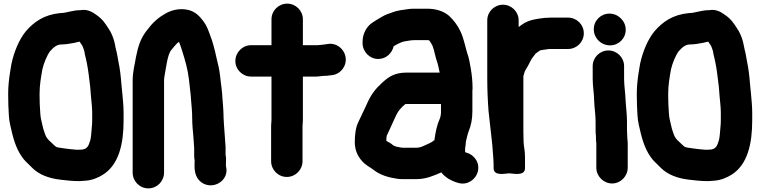

<svg xmlns="http://www.w3.org/2000/svg" viewBox="-20 -804 4190 1058"><path d="M314 -732C313.4 -732 312.3 -732 311.5 -731.9C222.7 -723 167.8 -683.9 122.9 -632.2C85.5 -587.2 57.3 -518.4 43.6 -454.2C43.5 -454 43.4 -453.5 43.3 -453.1L35.3 -405C29.6 -367.9 25 -330.6 25 -286C25 -264.8 25.3 -245 26 -223.7C28.7 -185.2 27.3 -151.4 36.7 -113.2C50.9 -49.4 65.5 10.5 101.4 61.1C114.3 80.2 128.6 92 140.3 103.7L157.3 120.7C195.5 158.8 248.7 178.2 309.9 185.8C345.3 190.2 376.9 194 419.8 194C431.7 193.2 440 192.6 448.7 191.9C489 189.7 522.3 173.9 546.1 159.3C636.1 103.9 661 -13.5 661 -140V-185C661 -221.3 656.5 -259.3 653.9 -291.2L648.9 -341.2C645.6 -384.9 641.1 -423.9 632.5 -465C628.2 -486.6 625.7 -507.9 619.1 -531.6C614.5 -548.4 613.5 -566.9 605.6 -589.3C599.1 -607.7 592.3 -626.2 577.8 -646.9C562.4 -671.5 545 -698.6 514.1 -719.7C497.3 -731.1 467.6 -756.2 423.2 -748C378 -747.7 345.1 -732 314 -732ZM418.4 -574.6C422.9 -568 427.4 -560.8 434.5 -551C436.5 -546.7 439.2 -538.7 442.6 -529.1C446.1 -520.5 445.8 -508.8 451.9 -487.4C460.8 -451.4 467.5 -407.4 472.2 -365.1L477.1 -325.5L481.1 -275C483.3 -246.8 488 -213.9 488 -185V-140C488 -128.1 487.4 -117.1 486.1 -105.6C483.7 -80 482.4 -49.6 477.9 -32.7C468.1 1.7 460.6 14.8 434.7 20C428.6 20.1 421.5 20.4 414 21H400.2C379.2 18.9 350.3 16.8 331.5 13.4C316.6 10.7 298.6 9.4 290.7 5.9C280.7 0 272.6 -9.9 261.6 -19.7C244.7 -34.7 233.8 -46.6 227.9 -66.2C222.8 -83.5 219.6 -86.8 214.4 -111.3C208.1 -139 203.4 -153.6 201.9 -180.8C199.2 -212.2 198 -249.9 198 -285C198 -336.3 205.4 -375.4 213.5 -422.1C221 -455.3 238.8 -498.5 255.4 -521.1C273.9 -541.6 292 -559 318 -559C343.7 -559 367.7 -564.3 386.8 -567.3C397.6 -568.9 408.2 -573.2 418.4 -574.6Z M1050 10.8V53C1050 62.5 1050.7 70.2 1052.7 81.1C1052.4 84.7 1052 91.8 1052 97V112C1052 148.7 1062 181.5 1091.8 202.1C1155.1 245.8 1246.6 189.6 1225 111.3V97C1225 85.8 1227.4 65.6 1223 49V7C1223 6.7 1223 6.1 1223 5.7C1220.5 -40.7 1216.5 -75.8 1214 -119.4L1212 -154.7C1212 -167.5 1211.6 -181.6 1210.9 -192.6L1208.9 -222.7C1208.2 -234.1 1206.7 -244.1 1206 -259C1204.1 -306.8 1196.8 -342.8 1192.9 -385.7C1188.2 -423.1 1182.6 -448.1 1173.3 -483.9C1163.5 -527.8 1153.5 -571.9 1136.3 -614.2C1126.8 -639.5 1119.7 -662.3 1099.9 -688.1C1080.7 -714.2 1054.6 -742.3 1011.8 -750.5C964.9 -759.6 922.5 -746.8 892.5 -729.7C871.9 -717.6 861.6 -711.3 841.3 -694.1C814.5 -671.3 803.8 -654.1 785.4 -631.5C753.6 -590 740.5 -545.8 729.4 -490.4C723.1 -450.4 711 -410.5 711 -359V147C711 194.8 749.5 234 797.5 234C845.5 234 884 194.8 884 147V-359C884 -368.2 884.8 -376.5 886.6 -385.3C896.3 -438.9 902.5 -495.6 920.9 -524.8C938.4 -544.6 950.1 -562.9 966.2 -573.6C972.3 -557.8 978.6 -542.4 984 -522.9C999.8 -473.4 1015.2 -419.5 1021.1 -366.5C1024.9 -325 1031 -290.7 1033.1 -250.3C1036.3 -210.9 1039 -189.2 1039 -152C1039 -116.1 1043.5 -78.1 1046 -46C1046.2 -35 1048 -23.9 1048 -18C1048 -9 1049.3 -1 1050 10.8Z M1476 -698V-555H1364C1316.1 -555 1277 -515.4 1277 -468C1277 -420.1 1316.7 -382 1364 -382H1476V-142C1476 -135.3 1474 -122.6 1474 -110V84C1474 131.8 1512.5 171 1560.5 171C1608.5 171 1647 131.8 1647 84V-110C1647 -116.1 1649 -128.7 1649 -142V-382H1722C1738.1 -382 1752.9 -386 1767 -386C1779.2 -386 1788.5 -386.8 1802.4 -389.2L1813.3 -390.2C1836.9 -394.5 1856.7 -407.4 1870.1 -426.8C1913.5 -489.6 1859.1 -574 1784.7 -561.6L1773.5 -559.6C1759.4 -557 1740.9 -556.5 1729.4 -555H1649V-698C1649 -745.4 1609.7 -784 1562.5 -784C1515.3 -784 1476 -745.4 1476 -698Z M2547 -21C2547 -22.2 2547.2 -24.3 2548 -27.1C2553.9 -47.8 2555.5 -63 2562.2 -79.6C2575.9 -113 2583 -147.8 2583 -191V-304C2583 -307.4 2584 -312.7 2584 -317C2584 -352.6 2580.3 -390.3 2574.6 -424.3C2569.8 -450.7 2564.7 -485 2554.4 -511.9C2550.6 -521.9 2546.8 -541.2 2542 -557.9L2534 -586.2C2530.1 -598.5 2527.7 -607.6 2523.8 -616.2L2515.8 -634.2C2502.4 -663.7 2477.3 -696 2454.6 -716.7C2424.5 -742.7 2382.1 -756 2334 -756H2271C2260.1 -756 2247.2 -756.4 2235.5 -754.7C2202.1 -750 2170.8 -747.6 2138 -734.3C2122.2 -728.6 2105.6 -724.2 2086.2 -712.5L2072.8 -704.8C2060.5 -698.1 2040.7 -684.8 2030.1 -677.8C2001.4 -658.6 1978 -619.4 1978 -575V-566C1978 -519.4 2016.4 -479 2064 -479C2107.7 -479 2140.5 -510.9 2149.2 -549.3C2150.8 -550.4 2152.1 -551.1 2153.7 -551.9L2171.7 -561.9C2182.7 -567.4 2199.1 -574.6 2211 -576.3C2230.6 -579.9 2249 -583 2269 -583H2334C2337.9 -583 2341.8 -582.5 2345.1 -581.3C2352 -573.3 2356.5 -565 2364.2 -549.8C2373.6 -525.4 2378.4 -489.5 2391.1 -455.5L2395.6 -437.4C2398.3 -425.2 2400.7 -414.8 2402.7 -404H2221C2154.7 -404 2121.6 -381 2086.1 -348.4C2051.3 -316.6 2027.7 -287.2 2007.3 -243.5L1995.5 -217.8C1981.1 -189 1967.1 -156 1953.6 -129.2C1939.6 -101.1 1935 -59.2 1935 -21C1935 31.9 1958.3 70 1988.5 96.8C2005.9 111.8 2025.5 121.8 2036.4 130.5C2067 155 2106.4 170.4 2149.8 177.6L2166.7 180.6C2175 182.1 2184.7 183 2194 183H2275C2329.1 183 2370.8 163.5 2411.5 146C2434.6 175.1 2467.4 193.3 2505.1 204C2557.3 219.2 2600.9 183.1 2612 145C2627.3 92.5 2592 48.9 2552.8 37.9C2549.5 37 2547.3 36.5 2545 35.7C2544.3 34.6 2543.7 33.5 2543 31.9V13.7C2544.3 3.3 2547 -9.8 2547 -21ZM2109 -33C2109 -42 2110.2 -53.7 2111.2 -56.8C2111.8 -57.7 2112.5 -59 2113 -60.2C2124.5 -87 2140 -116.1 2152.9 -147L2162.6 -168.2C2174.5 -191.8 2179.9 -198.5 2201.8 -220.4C2205.1 -223.2 2210.8 -227.9 2214.6 -231H2410V-181.6L2408.3 -167.6C2406.9 -159.7 2404.8 -152.3 2401.2 -144.2C2386.1 -110.3 2379.3 -71.2 2373.8 -32L2358.3 -20.9C2349.4 -15.5 2344.2 -13.7 2335.5 -9.7C2312.9 0.7 2296.6 10 2275 10H2200C2197.5 10 2194.6 9.8 2192.2 9.4L2174.3 6.2C2165.5 5.5 2148.3 -1.1 2144.7 -4.7C2136.3 -13.1 2126 -18 2112.8 -25.5C2112 -26 2109.8 -27.3 2108.6 -28.1C2108.7 -29.3 2109 -31.3 2109 -33Z M2693 -3.6C2695.3 36.4 2700 73.4 2700 109V123C2700 169.4 2768.9 151 2786 151C2803.7 151 2873 169.4 2873 123V59C2873 24.1 2865 0.1 2865 -27.5C2864.3 -45.6 2864 -62 2864 -80V-383.7C2864.5 -387 2868.9 -399.5 2871.7 -410.7C2886.5 -435.3 2893.5 -448.2 2907.1 -475.3C2913.7 -486.9 2920.4 -493.5 2931.8 -508.9C2942.6 -516.6 2951.3 -523.7 2955.2 -525.6C2960.6 -528.3 2976.5 -529.4 2994.1 -532.3L3004.1 -534H3110C3157.8 -534 3197 -572.5 3197 -620.5C3197 -668.5 3157.8 -707 3110 -707H3015C3007.1 -707 3001.8 -706.8 2992.8 -706C2984.5 -705.9 2977.4 -705.3 2968.2 -703.7L2952.9 -701.8C2946.5 -701 2941.8 -699.6 2934.7 -698.8C2902.8 -693.9 2874.3 -682.3 2854 -667L2838 -655V-692C2838 -739.4 2798.7 -778 2751.5 -778C2704.3 -778 2665 -739.4 2665 -692V-372C2665 -310.5 2667.7 -248.5 2672.1 -191.6C2679.5 -129.9 2685.6 -66.7 2693 -3.6Z M3246 -440V-370C3246 -324.9 3254 -287.9 3254 -249.5C3255.9 -204 3262 -172.4 3262 -132V-84C3262 -73.5 3262.6 -64.1 3264 -54.2V-42C3264 -32.6 3264.6 -24.1 3266 -14.2V120C3266 167.2 3305.8 207 3353 207C3400.6 207 3439 166.6 3439 120V-3.1C3440 -18.7 3437 -34.1 3437 -42C3437 -57.2 3435 -73.1 3435 -84V-132C3435 -179.1 3429 -213.7 3427 -256.1C3425.4 -295.8 3419 -334.5 3419 -370V-440C3419 -487.4 3379.7 -526 3332.5 -526C3285.3 -526 3246 -487.4 3246 -440ZM3252 -643C3252 -593.8 3292.4 -554 3341.5 -554C3389 -554 3428 -591.8 3428 -640C3428 -689.2 3386.5 -729 3338.5 -729C3291 -729 3252 -691.2 3252 -643Z M3778 -732C3777.4 -732 3776.3 -732 3775.5 -731.9C3686.7 -723 3631.8 -683.9 3586.9 -632.2C3549.5 -587.2 3521.3 -518.4 3507.6 -454.2C3507.5 -454 3507.4 -453.5 3507.3 -453.1L3499.3 -405C3493.6 -367.9 3489 -330.6 3489 -286C3489 -264.8 3489.3 -245 3490 -223.7C3492.7 -185.2 3491.3 -151.4 3500.7 -113.2C3514.9 -49.4 3529.5 10.5 3565.4 61.1C3578.3 80.2 3592.6 92 3604.3 103.7L3621.3 120.7C3659.5 158.8 3712.7 178.2 3773.9 185.8C3809.3 190.2 3840.9 194 3883.8 194C3895.7 193.2 3904 192.6 3912.7 191.9C3953 189.7 3986.3 173.9 4010.1 159.3C4100.1 103.9 4125 -13.5 4125 -140V-185C4125 -221.3 4120.5 -259.3 4117.9 -291.2L4112.9 -341.2C4109.6 -384.9 4105.1 -423.9 4096.5 -465C4092.2 -486.6 4089.7 -507.9 4083.1 -531.6C4078.5 -548.4 4077.5 -566.9 4069.6 -589.3C4063.1 -607.7 4056.3 -626.2 4041.8 -646.9C4026.4 -671.5 4009 -698.6 3978.1 -719.7C3961.3 -731.1 3931.6 -756.2 3887.2 -748C3842 -747.7 3809.1 -732 3778 -732ZM3882.4 -574.6C3886.9 -568 3891.4 -560.8 3898.5 -551C3900.5 -546.7 3903.2 -538.7 3906.6 -529.1C3910.1 -520.5 3909.8 -508.8 3915.9 -487.4C3924.8 -451.4 3931.5 -407.4 3936.2 -365.1L3941.1 -325.5L3945.1 -275C3947.3 -246.8 3952 -213.9 3952 -185V-140C3952 -128.1 3951.4 -117.1 3950.1 -105.6C3947.7 -80 3946.4 -49.6 3941.9 -32.7C3932.1 1.7 3924.6 14.8 3898.7 20C3892.6 20.1 3885.5 20.4 3878 21H3864.2C3843.2 18.9 3814.3 16.8 3795.5 13.4C3780.6 10.7 3762.6 9.4 3754.7 5.9C3744.7 0 3736.6 -9.9 3725.6 -19.7C3708.7 -34.7 3697.8 -46.6 3691.9 -66.2C3686.8 -83.5 3683.6 -86.8 3678.4 -111.3C3672.1 -139 3667.4 -153.6 3665.9 -180.8C3663.2 -212.2 3662 -249.9 3662 -285C3662 -336.3 3669.4 -375.4 3677.5 -422.1C3685 -455.3 3702.8 -498.5 3719.4 -521.1C3737.9 -541.6 3756 -559 3782 -559C3807.7 -559 3831.7 -564.3 3850.8 -567.3C3861.6 -568.9 3872.2 -573.2 3882.4 -574.6Z"/></svg>

Font: Smoothie
Style: Bd
Weight: 700
Foundry: Cannot Into Space Fonts
Version: Version 0.8